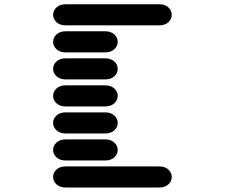

<svg xmlns="http://www.w3.org/2000/svg" viewBox="-20 -881 1040 888"><path d="M284.2 -13.7H715.8Q743.2 -13.7 758.8 -28.3Q774.4 -43 774.4 -62.5Q774.4 -82 758.8 -96.7Q743.2 -111.3 715.8 -111.3H284.2Q256.8 -111.3 241.2 -96.7Q225.6 -82 225.6 -62.5Q225.6 -43 241.2 -28.3Q256.8 -13.7 284.2 -13.7ZM284.2 -138.7H465.8Q493.2 -138.7 508.8 -153.3Q524.4 -168 524.4 -187.5Q524.4 -207 508.8 -221.7Q493.2 -236.3 465.8 -236.3H284.2Q256.8 -236.3 241.2 -221.7Q225.6 -207 225.6 -187.5Q225.6 -168 241.2 -153.3Q256.8 -138.7 284.2 -138.7ZM284.2 -263.7H465.8Q493.2 -263.7 508.8 -278.3Q524.4 -293 524.4 -312.5Q524.4 -332 508.8 -346.7Q493.2 -361.3 465.8 -361.3H284.2Q256.8 -361.3 241.2 -346.7Q225.6 -332 225.6 -312.5Q225.6 -293 241.2 -278.3Q256.8 -263.7 284.2 -263.7ZM284.2 -388.7H465.8Q493.2 -388.7 508.8 -403.3Q524.4 -418 524.4 -437.5Q524.4 -457 508.8 -471.7Q493.2 -486.3 465.8 -486.3H284.2Q256.8 -486.3 241.2 -471.7Q225.6 -457 225.6 -437.5Q225.6 -418 241.2 -403.3Q256.8 -388.7 284.2 -388.7ZM284.2 -513.7H465.8Q493.2 -513.7 508.8 -528.3Q524.4 -543 524.4 -562.5Q524.4 -582 508.8 -596.7Q493.2 -611.3 465.8 -611.3H284.2Q256.8 -611.3 241.2 -596.7Q225.6 -582 225.6 -562.5Q225.6 -543 241.2 -528.3Q256.8 -513.7 284.2 -513.7ZM284.2 -638.7H465.8Q493.2 -638.7 508.8 -653.3Q524.4 -668 524.4 -687.5Q524.4 -707 508.8 -721.7Q493.2 -736.3 465.8 -736.3H284.2Q256.8 -736.3 241.2 -721.7Q225.6 -707 225.6 -687.5Q225.6 -668 241.2 -653.3Q256.8 -638.7 284.2 -638.7ZM284.2 -763.7H715.8Q743.2 -763.7 758.8 -778.3Q774.4 -793 774.4 -812.5Q774.4 -832 758.8 -846.7Q743.2 -861.3 715.8 -861.3H284.2Q256.8 -861.3 241.2 -846.7Q225.6 -832 225.6 -812.5Q225.6 -793 241.2 -778.3Q256.8 -763.7 284.2 -763.7Z"/></svg>

Font: Sixtyfour
Style: Regular
Weight: 400
Designer: Jens Kutilek
Foundry: Jens Kutilek
Version: Version 2.001